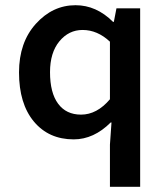

<svg xmlns="http://www.w3.org/2000/svg" viewBox="-20 -523 640 737"><path d="M402 194V32L408 -53H405Q340 12 263 12Q167 12 110 -56.5Q53 -125 53 -245Q53 -360 117.5 -431.5Q182 -503 270 -503Q350 -503 414 -439H417L427 -491H518V194ZM291 -83Q352 -83 402 -142V-363Q354 -408 297 -408Q244 -408 208 -364.5Q172 -321 172 -246Q172 -167 203 -125Q234 -83 291 -83Z"/></svg>

Font: TypoPRO Source Code Pro
Style: Regular
Weight: 600
Monospace: yes
Designer: Paul D. Hunt, Teo Tuominen
Foundry: Adobe Systems Incorporated
Version: Version 2.010;PS 1.0;hotconv 1.0.84;makeotf.lib2.5.63406